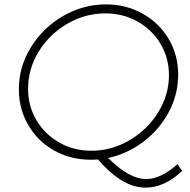

<svg xmlns="http://www.w3.org/2000/svg" viewBox="-20 -724 864 875"><path d="M810 55Q730 131 643 131Q537 131 427 3Q416 4 394 4Q301 4 226 -38.5Q151 -81 108.5 -154.5Q66 -228 66 -317Q66 -420 121 -509Q176 -598 267.5 -651Q359 -704 463 -704Q555 -704 630.5 -661.5Q706 -619 749 -546Q792 -473 792 -384Q792 -294 749.5 -214Q707 -134 634 -78.5Q561 -23 473 -4Q569 92 646 92Q713 92 789 24ZM397 -37Q488 -37 569.5 -84.5Q651 -132 700.5 -211.5Q750 -291 750 -382Q750 -459 712 -523.5Q674 -588 607.5 -625.5Q541 -663 461 -663Q368 -663 287 -616Q206 -569 157 -490Q108 -411 108 -319Q108 -241 146 -176.5Q184 -112 250 -74.5Q316 -37 397 -37Z"/></svg>

Font: TypoPRO Montserrat
Style: Italic
Weight: 275
Italic angle: -11.3°
Designer: Julieta Ulanovsky
Foundry: Julieta Ulanovsky
Version: Version 6.001